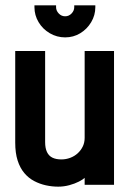

<svg xmlns="http://www.w3.org/2000/svg" viewBox="-20 -692 487 719"><path d="M337 -672H258V-665Q258 -652 248 -641.5Q238 -631 224 -631Q210 -631 200 -641.5Q190 -652 190 -665V-672H109V-665Q109 -635 124.5 -609Q140 -583 166.5 -567.5Q193 -552 224 -552Q255 -552 280.5 -567.5Q306 -583 321.5 -609Q337 -635 337 -665ZM297 -26V0H407V-501H297V-176Q297 -158 290 -143.5Q283 -129 271 -118Q259 -107 243 -101Q227 -95 210 -95Q190 -95 176.5 -101.5Q163 -108 156 -122.5Q149 -137 149 -160V-501H37V-158Q37 -119 46 -91Q55 -63 71 -44Q87 -25 108 -14Q129 -3 152 2Q175 7 198 7Q219 7 239.5 1.5Q260 -4 275.5 -12Q291 -20 297 -26Z"/></svg>

Font: Advent Pro
Style: Bold
Weight: 700
Designer: VivaRado, Andreas Kalpakidis
Foundry: VivaRado, Andreas Kalpakidis
Version: Version 3.000